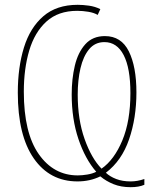

<svg xmlns="http://www.w3.org/2000/svg" viewBox="-20 -744 640 798"><path d="M523 34Q483 34 452 21.5Q421 9 397 -11Q354 10 302 10Q187 10 120.5 -85.5Q54 -181 54 -359Q54 -464 79.5 -546.5Q105 -629 160 -676.5Q215 -724 303 -724Q324 -724 349.5 -720.5Q375 -717 397 -706L386 -682Q371 -691 347.5 -695Q324 -699 301 -699Q222 -699 173 -654.5Q124 -610 101.5 -534Q79 -458 79 -363Q79 -192 141 -103.5Q203 -15 303 -15Q321 -15 342.5 -18.5Q364 -22 380 -30Q334 -83 306 -166Q278 -249 278 -352Q278 -416 291 -471Q304 -526 334.5 -560Q365 -594 416 -594Q484 -594 515.5 -530.5Q547 -467 547 -360Q547 -254 516.5 -165Q486 -76 420 -26Q437 -10 463 0Q489 10 523 10Q551 10 580 0V24Q557 34 523 34ZM402 -43Q455 -80 488.5 -160.5Q522 -241 522 -357Q522 -461 494 -515Q466 -569 414 -569Q375 -569 350.5 -539.5Q326 -510 314.5 -460.5Q303 -411 303 -351Q303 -247 331.5 -166.5Q360 -86 402 -43Z"/></svg>

Font: Noto Sans Mono Thin
Style: Regular
Weight: 100
Designer: Monotype Design Team
Foundry: Monotype Imaging Inc.
Version: Version 2.014